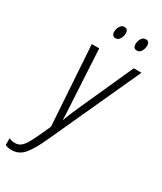

<svg xmlns="http://www.w3.org/2000/svg" viewBox="-271 -964 887 1051"><g transform="rotate(30 173.0 -438.5)"><path d="M-9.3 8.3Q-33.7 8.3 -50.3 0V-43Q-34.2 -34.2 -12.7 -34.2Q8.8 -34.2 25.1 -47.1Q41.5 -60.1 61.5 -98.1Q81.5 -136.2 114.3 -210.4L81.5 -713.9H128.4L147 -376.5Q148.4 -350.1 150.1 -322Q151.9 -293.9 151.9 -273.4Q160.2 -295.4 170.7 -321Q181.2 -346.7 192.4 -371.1L346.7 -713.9H395.5L133.3 -141.1Q97.7 -62.5 66.9 -27.1Q36.1 8.3 -9.3 8.3ZM313 -806.2Q288.6 -806.2 288.6 -834Q288.6 -852.1 298.1 -868.4Q307.6 -884.8 325.2 -884.8Q348.6 -884.8 348.6 -857.4Q348.6 -838.9 339.1 -822.5Q329.6 -806.2 313 -806.2ZM178.2 -806.2Q153.8 -806.2 153.8 -834Q153.8 -852.1 163.3 -868.4Q172.9 -884.8 189.9 -884.8Q213.4 -884.8 213.4 -857.4Q213.4 -838.9 203.9 -822.5Q194.3 -806.2 178.2 -806.2Z"/></g></svg>

Font: Open Sans Condensed Light
Style: Italic
Weight: 300
Width: 3
Italic angle: -12°
Designer: Monotype Design Team
Foundry: Monotype Imaging Inc.
Version: Version 3.000; ttfautohint (v1.8.4)